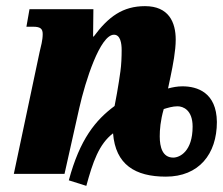

<svg xmlns="http://www.w3.org/2000/svg" viewBox="-20 -566 726 625"><path d="M204 21 261 39C282 -38 302 -97 348 -132C356 -30 420 9 520 9C627 9 686 -64 686 -169C685 -265 622 -285 574 -285C557 -285 542 -282 527 -278L535 -316C543 -354 552 -401 552 -437C552 -494 529 -546 452 -546C380 -546 333 -512 285 -447H283L284 -536H76L66 -479H88C112 -479 119 -472 119 -455C119 -435 113 -414 109 -397L25 0H190L238 -214C258 -303 306 -453 351 -453C372 -453 376 -425 376 -403C376 -381 375 -355 372 -334L367 -300C363 -273 359 -253 353 -221C291 -175 240 -113 204 21ZM544 -53C509 -53 500 -87 500 -122C500 -143 502 -173 513 -211C526 -215 542 -220 558 -220C576 -220 607 -208 607 -154C607 -73 565 -53 544 -53Z"/></svg>

Font: Noto Serif ExtraCondensed Black
Style: Italic
Weight: 900
Width: 2
Italic angle: -12°
Designer: Monotype Design Team
Foundry: Monotype Imaging Inc.
Version: Version 2.014